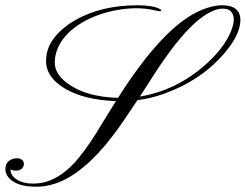

<svg xmlns="http://www.w3.org/2000/svg" viewBox="-77 -704 927 725"><path d="M-37.1 -64.5V-62Q-37.1 -41 -12.7 -25.4Q11.7 -10.7 47.1 -10.7Q82.5 -10.7 112.5 -22.9Q142.6 -35.2 168.9 -56.4Q195.3 -77.6 219 -106.4Q242.7 -135.3 264.6 -168Q286.6 -200.7 307.6 -236.3L360.8 -322.3Q242.2 -326.2 168.9 -369.1Q92.3 -414.1 97.2 -482.4Q99.6 -525.9 128.9 -562.7Q158.2 -599.6 205.1 -627Q305.2 -684.1 441.9 -684.1Q498 -684.1 524.9 -670.9Q532.2 -667 532.2 -664.3Q532.2 -661.6 527.6 -661.6Q522.9 -661.6 519.8 -662.4Q516.6 -663.1 506.8 -665Q473.1 -672.9 438.5 -672.9Q403.8 -672.9 366.5 -666.3Q329.1 -659.7 294.9 -647.5Q260.7 -635.3 231.2 -617.7Q201.7 -600.1 179.7 -578.1Q132.8 -530.3 129.9 -473.1Q126.5 -423.3 185.5 -383.8Q253.4 -337.9 368.7 -334.5Q538.1 -602.1 678.7 -664.1Q724.6 -684.1 761.2 -684.1Q833.5 -684.1 830.6 -623.5Q827.6 -571.8 774.4 -507.8Q686 -401.9 543.9 -350.6Q494.6 -332.5 441.9 -325.7L385.7 -242.2Q254.4 -51.8 132.8 -11.2Q96.2 1 62.5 1Q28.8 1 8.1 -4.2Q-12.7 -9.3 -27.3 -18.6Q-56.6 -37.6 -56.6 -65.9Q-56.6 -96.2 -26.4 -104.5Q-18.6 -106.4 -10.7 -106.4Q-2.9 -106.4 5.1 -101.1Q13.2 -95.7 13.2 -85Q13.2 -74.2 4.9 -66.9Q-3.4 -59.6 -16.1 -59.6Q-28.8 -59.6 -37.1 -64.5ZM451.2 -339.4Q587.9 -362.3 696.3 -457.5Q761.2 -514.6 789.1 -572.3Q819.8 -636.2 793.9 -662.1Q784.2 -671.9 761 -671.4Q737.8 -670.9 706.1 -652.3Q674.3 -633.8 639.6 -598.6Q573.7 -532.7 485.8 -393.1Q457.5 -349.6 451.2 -339.4Z"/></svg>

Font: Pinyon Script
Style: Regular
Weight: 400
Designer: Nicole Fally
Foundry: Nicole Fally
Version: Version 1.005